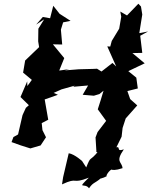

<svg xmlns="http://www.w3.org/2000/svg" viewBox="-20 -770 815 1031"><path d="M421 95C428 101 381 57 349 53L319 181L313 220C404 178 360 222 457 184C389 251 436 209 458 241C484 203 488 221 543 168C494 180 496 206 558 174C540 188 565 138 589 137C565 123 562 159 638 133C635 97 597 101 645 32C601 47 630 15 605 21L633 -36L641 -107L636 -76L655 -134L717 -204L679 -238L664 -281L720 -295L712 -353L669 -388L757 -430L691 -485L744 -486L733 -578L775 -601L728 -592L744 -692L737 -735L723 -750L662 -687L626 -708L631 -680L620 -616L580 -550L572 -520L556 -521L604 -413L584 -432L525 -386L501 -401L480 -400L403 -398L328 -392L353 -399L298 -391L325 -458L264 -532L314 -531L307 -611L319 -650L359 -658L300 -696L266 -739L249 -672L210 -679L174 -638L217 -666L186 -616L185 -548L190 -517L115 -445L104 -380L151 -341L127 -308L126 -333L90 -249L135 -205L119 -191L101 -152L77 -48L52 -34L42 -7C75 5 108 17 143 27L198 11L227 -33L208 -71L204 -109L239 -127L220 -236L291 -261L268 -271L310 -290L381 -310L373 -304L453 -311L424 -261L484 -256L514 -265L536 -283C526 -249 516 -216 505 -183L550 -121L504 -61L493 -32L498 49C491 30 502 61 510 40C456 106 471 60 443 129Z"/></svg>

Font: Asimov Aggro
Style: It
Weight: 500
Designer: Google
Version: Version 2.000980; 2014